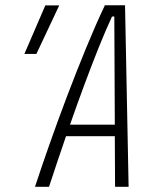

<svg xmlns="http://www.w3.org/2000/svg" viewBox="-20 -714 626 734"><path d="M167.5 0H113.8Q137.2 -71.3 168.7 -160.9Q200.2 -250.5 236.3 -345.9Q272.5 -441.4 309.6 -531.5Q346.7 -621.6 380.9 -693.8H458L471.7 0H419.9L418.9 -193.4H232.4Q213.9 -139.6 197.3 -90.1Q180.7 -40.5 167.5 0ZM247.6 -237.3H418.9L417 -650.9H408.2Q383.8 -598.1 356.4 -530Q329.1 -461.9 301.3 -386.7Q273.4 -311.5 247.6 -237.3ZM73.2 -507.8 153.3 -693.4H206.5L119.1 -507.8Z"/></svg>

Font: Cascadia Mono NF ExtraLight
Style: Italic
Weight: 200
Italic angle: -10°
Monospace: yes
Designer: Aaron Bell
Foundry: Saja Typeworks
Version: Version 2404.023; ttfautohint (v1.8.4)